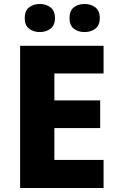

<svg xmlns="http://www.w3.org/2000/svg" viewBox="-20 -944 590 964"><path d="M81 0V-714H500V-575H253V-440H483V-301H253V-141H500V0ZM104 -853Q104 -890 126 -907Q148 -924 180 -924Q211 -924 233.5 -907Q256 -890 256 -853Q256 -817 233.5 -800Q211 -783 180 -783Q148 -783 126 -800Q104 -817 104 -853ZM329 -853Q329 -890 350.5 -907Q372 -924 405 -924Q436 -924 458.5 -907Q481 -890 481 -853Q481 -817 458.5 -800Q436 -783 405 -783Q372 -783 350.5 -800Q329 -817 329 -853Z"/></svg>

Font: Noto Sans Symbols ExtraBold
Style: Regular
Weight: 800
Version: Version 2.002